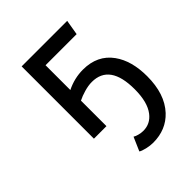

<svg xmlns="http://www.w3.org/2000/svg" viewBox="-209 -625 962 962"><g transform="rotate(-45 272.0 -143.5)"><path d="M202.6 -180.7V0H113.8V-512.2H436.5L422.9 -431.6H202.6V-255.9Q258.8 -283.7 319.3 -283.7Q421.9 -283.7 475.6 -209Q523.9 -142.1 523.9 -32.7Q523.9 93.3 459 163.1Q401.4 224.6 309.6 224.6Q289.1 224.6 263.9 218.8Q238.8 212.9 229.5 206.1L261.2 133.3Q268.6 138.2 284.2 142.8Q299.8 147.5 316.9 147.5Q366.7 147.5 397.9 106.9Q433.6 61 433.6 -30.8Q433.6 -208.5 307.1 -208.5Q282.2 -208.5 252 -199.7Q224.6 -191.9 202.6 -180.7Z"/></g></svg>

Font: Cadman
Style: Regular
Weight: 400
Designer: Paul James MIller
Foundry: High-Logic / Made with FontCreator
Version: Version 2.114;March 28, 2021;FontCreator 13.0.0.2683 64-bit